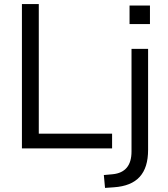

<svg xmlns="http://www.w3.org/2000/svg" viewBox="-20 -725 819 938"><path d="M87.1 0V-705H169.5V-71.9H527.6V0ZM612.9 -607.3V-698H712.6V-607.3ZM493.1 193 487.3 130.1 530.7 126.2Q576 121.7 599.3 94.1Q622.5 66.5 622.5 15V-486.3H703.5V6.9Q703.5 50.6 693.3 83.4Q683.1 116.2 662.5 138.9Q641.9 161.6 610.5 174.3Q579.1 187.1 536.1 190Z"/></svg>

Font: Nunito Sans 12pt ExtraLight
Style: Regular
Weight: 200
Version: Version 3.101;gftools[0.9.27]